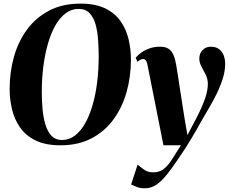

<svg xmlns="http://www.w3.org/2000/svg" viewBox="-20 -772 1235 1036"><path d="M306.5 12Q225.5 12 172.2 -14Q119 -40 88.5 -83.8Q58 -127.5 45 -181.8Q32 -236 32 -292Q32 -383.5 55.5 -466.5Q79 -549.5 126.8 -613.8Q174.5 -678 246.2 -715.2Q318 -752.5 414.5 -752.5Q494.5 -752.5 547.5 -726.8Q600.5 -701 630.8 -657.5Q661 -614 673.8 -560.2Q686.5 -506.5 686.5 -451Q686.5 -359 663 -275.5Q639.5 -192 592 -127.2Q544.5 -62.5 473.2 -25.2Q402 12 306.5 12ZM314 -16.5Q352.5 -16.5 383.8 -40Q415 -63.5 439 -105.8Q463 -148 479.5 -204.8Q496 -261.5 504.2 -328.2Q512.5 -395 512.5 -467Q512.5 -512.5 509.2 -558Q506 -603.5 495.5 -641Q485 -678.5 463 -701.2Q441 -724 404 -724Q366 -724 334.5 -700.5Q303 -677 279 -635Q255 -593 238.8 -536.8Q222.5 -480.5 214 -414.2Q205.5 -348 205.5 -276.5Q205.5 -230 209.5 -184Q213.5 -138 225 -100Q236.5 -62 258 -39.2Q279.5 -16.5 314 -16.5ZM775.5 -423.5Q772 -440 766.2 -446.8Q760.5 -453.5 753 -453.5Q744.5 -453.5 737.5 -449.8Q730.5 -446 721.5 -438.5L712 -460.5Q726 -477 745.8 -490.5Q765.5 -504 790.2 -512Q815 -520 844 -520Q872.5 -520 889.5 -508.8Q906.5 -497.5 916 -475.2Q925.5 -453 931 -420.5Q935 -397 940.5 -360.8Q946 -324.5 952.5 -282.8Q959 -241 965.2 -200.8Q971.5 -160.5 976.5 -129L991.5 -43L1045 -145Q1060 -175 1070.8 -200Q1081.5 -225 1088.5 -246.2Q1095.5 -267.5 1098.5 -286Q1101.5 -304.5 1101.5 -320.5Q1101 -347 1089.5 -369.8Q1078 -392.5 1066.8 -413.2Q1055.5 -434 1055.5 -456Q1055.5 -484.5 1073.5 -502.2Q1091.5 -520 1116.5 -520Q1145 -520 1162.2 -506.8Q1179.5 -493.5 1187.2 -472.5Q1195 -451.5 1195 -428Q1195 -390.5 1182.5 -349.5Q1170 -308.5 1148.8 -265.2Q1127.5 -222 1100.5 -177Q1084 -149 1070.2 -124.8Q1056.5 -100.5 1043.5 -77.5Q1030.5 -54.5 1015.8 -29.8Q1001 -5 982.8 23.8Q964.5 52.5 940 88Q910 132.5 882 168Q854 203.5 825 223.8Q796 244 762 244Q738.5 244 722 238Q705.5 232 687.5 223.5L722.5 116.5Q733 125 754.5 141.5Q776 158 806.5 158Q842.5 158 866.5 137.5Q890.5 117 911 83.5Q931.5 50 956 12H862Z"/></svg>

Font: Merriweather 144pt ExtraBold
Style: Italic
Weight: 800
Italic angle: -7.8°
Version: Version 2.101